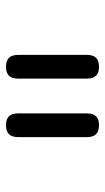

<svg xmlns="http://www.w3.org/2000/svg" viewBox="125 -920 350 640"><g transform="rotate(-90 300.0 -600.0)"><path d="M358 -485V-715Q358 -735 367.5 -745Q377 -755 397 -755Q418 -755 427.5 -745Q437 -735 437 -715V-485Q437 -465 427.5 -455Q418 -445 397 -445Q377 -445 367.5 -455Q358 -465 358 -485ZM163 -485V-715Q163 -735 172.5 -745Q182 -755 203 -755Q223 -755 232.5 -745Q242 -735 242 -715V-485Q242 -465 232.5 -455Q223 -445 203 -445Q182 -445 172.5 -455Q163 -465 163 -485Z"/></g></svg>

Font: Maple Mono Normal NL Light
Style: Regular
Weight: 300
Monospace: yes
Designer: subframe7536
Version: Version 7.000